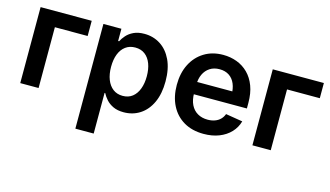

<svg xmlns="http://www.w3.org/2000/svg" viewBox="-86 -831 2268 1318"><g transform="rotate(15 1048.0 -172.0)"><path d="M427.2 -540V-432.1H194.3V0H64V-540Z M510.3 204.1V-540H638.2V-453.1H645Q655.8 -474.6 675 -496.3Q694.3 -518.1 725.1 -532.7Q755.9 -547.4 800.8 -547.4Q864.3 -547.4 914.8 -515.1Q965.3 -482.9 994.9 -420.7Q1024.4 -358.4 1024.4 -269Q1024.4 -181.2 995.6 -118.7Q966.8 -56.2 916 -23.2Q865.2 9.8 800.3 9.8Q756.3 9.8 725.8 -4.6Q695.3 -19 675.8 -41Q656.2 -63 645 -85H640.6V204.1ZM764.6 -97.2Q805.7 -97.2 833.7 -119.1Q861.8 -141.1 876.5 -180.2Q891.1 -219.2 891.1 -269.5Q891.1 -320.3 876.7 -358.6Q862.3 -397 834 -418.7Q805.7 -440.4 764.6 -440.4Q724.1 -440.4 695.6 -419.2Q667 -397.9 652.1 -359.9Q637.2 -321.8 637.2 -269.5Q637.2 -218.3 652.3 -179.4Q667.5 -140.6 696 -118.9Q724.6 -97.2 764.6 -97.2Z M1368.7 11.2Q1287.1 11.2 1228 -23.4Q1168.9 -58.1 1137 -120.6Q1105 -183.1 1105 -267.1Q1105 -350.6 1136.7 -413.6Q1168.5 -476.6 1226.1 -512.2Q1283.7 -547.9 1360.8 -547.9Q1413.1 -547.9 1458.5 -530.8Q1503.9 -513.7 1538.3 -479.5Q1572.8 -445.3 1592.3 -394Q1611.8 -342.8 1611.8 -273.4V-234.4H1163.1V-321.8H1546.9L1486.3 -296.9Q1486.3 -341.8 1472.2 -375.5Q1458 -409.2 1430.2 -427.7Q1402.3 -446.3 1362.3 -446.3Q1321.8 -446.3 1293.2 -427.5Q1264.6 -408.7 1249.5 -376.5Q1234.4 -344.2 1234.4 -303.7V-244.1Q1234.4 -194.8 1251.2 -160.4Q1268.1 -126 1298.8 -108.2Q1329.6 -90.3 1370.6 -90.3Q1398.4 -90.3 1421.1 -98.4Q1443.8 -106.4 1459.7 -122.1Q1475.6 -137.7 1483.9 -160.2L1604 -140.6Q1591.3 -95.2 1559.1 -61Q1526.9 -26.9 1478.5 -7.8Q1430.2 11.2 1368.7 11.2Z M2077.1 -540V-432.1H1844.2V0H1713.9V-540Z"/></g></svg>

Font: V-Inter
Style: SemiBold-600
Weight: 600
Designer: Rasmus Andersson
Foundry: rsms
Version: Version 4.000;git-4146feb